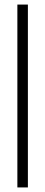

<svg xmlns="http://www.w3.org/2000/svg" viewBox="-20 -820 198 840"><path d="M56 0V-800H102V0Z"/></svg>

Font: Big Shoulders Display Light
Style: Regular
Weight: 300
Designer: Patric King
Foundry: XO Type Co
Version: Version 1.000; ttfautohint (v1.8.2)